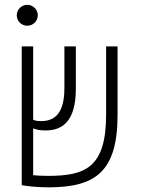

<svg xmlns="http://www.w3.org/2000/svg" viewBox="-20 -782 626 811"><path d="M184.6 9.3C381.8 9.3 476.6 -55.2 476.6 -296.9V-585.9H428.2V-297.9C428.2 -73.2 339.8 -39.1 181.6 -39.1C154.3 -39.1 134.3 -40.5 120.1 -42V-239.7C137.7 -233.4 149.4 -231 172.9 -231C242.7 -231 300.3 -268.6 300.3 -406.7V-585.9H252V-409.2C252 -293.5 202.6 -270.5 153.8 -270.5C138.7 -270.5 130.4 -271.5 120.1 -276.4V-585.9H71.8V0C86.9 2.9 127 9.3 184.6 9.3ZM95.2 -673.3C119.6 -673.3 139.6 -692.9 139.6 -717.3C139.6 -741.7 119.6 -761.7 95.2 -761.7C70.8 -761.7 50.8 -741.7 50.8 -717.3C50.8 -692.9 70.8 -673.3 95.2 -673.3Z"/></svg>

Font: Cascadia Code PL ExtraLight
Style: Regular
Weight: 200
Monospace: yes
Designer: Aaron Bell
Foundry: Saja Typeworks
Version: Version 2404.023